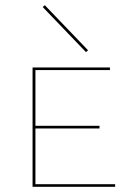

<svg xmlns="http://www.w3.org/2000/svg" viewBox="-20 -717 510 737"><path d="M310 -517 144 -690 152 -697 318 -524ZM422 -10V0H105V-458H402V-448H116V-234H362V-224H116V-10Z"/></svg>

Font: Ysabeau SC Hairline
Style: Regular
Weight: 100
Designer: Christian Thalmann (Catharsis Fonts)
Version: Version 0.003